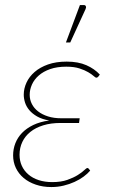

<svg xmlns="http://www.w3.org/2000/svg" viewBox="-20 -750 455 776"><path d="M33 0ZM377 -440Q373.5 -436 369.5 -436Q366 -436 358.2 -443Q350.5 -450 336.5 -458.2Q322.5 -466.5 301 -473.5Q279.5 -480.5 248 -480.5Q210.5 -480.5 182.8 -470.8Q155 -461 136.8 -445Q118.5 -429 109.2 -408.5Q100 -388 100 -367Q100 -347 108.8 -329.8Q117.5 -312.5 134 -299.8Q150.5 -287 174 -279.5Q197.5 -272 227.5 -272H302L299.5 -253H225Q185.5 -253 154.8 -243.5Q124 -234 102.8 -217Q81.5 -200 70.2 -176.2Q59 -152.5 59 -124.5Q59 -100 68.2 -79.8Q77.5 -59.5 94.8 -44.8Q112 -30 136.5 -22Q161 -14 191 -14Q227 -14 252.2 -23Q277.5 -32 294.2 -42.5Q311 -53 320.2 -62Q329.5 -71 333.5 -71Q336.5 -71 339 -67.5L344.5 -60.5Q334 -48 317.8 -36Q301.5 -24 281.2 -14.8Q261 -5.5 237.2 0.2Q213.5 6 187.5 6Q153 6 124.5 -3.8Q96 -13.5 75.8 -30.5Q55.5 -47.5 44.2 -71Q33 -94.5 33 -122Q33 -147.5 42 -170.8Q51 -194 69 -212.8Q87 -231.5 114.5 -244.8Q142 -258 179 -263Q150 -268 130.2 -279.2Q110.5 -290.5 98.5 -304.8Q86.5 -319 81.2 -335.5Q76 -352 76 -367.5Q76 -392 87 -416Q98 -440 119.8 -459Q141.5 -478 174 -489.5Q206.5 -501 249.5 -501Q296 -501 329 -486.5Q362 -472 383.5 -448.5ZM246.5 -578.5 303 -729.5H319.5Q325 -729.5 327 -724.5Q329 -719.5 325.5 -712.5L264 -578.5Z"/></svg>

Font: Lato Thin
Style: Italic
Weight: 200
Italic angle: -7°
Designer: Lukasz Dziedzic
Foundry: tyPoland Lukasz Dziedzic
Version: Version 2.007; 2014-02-27